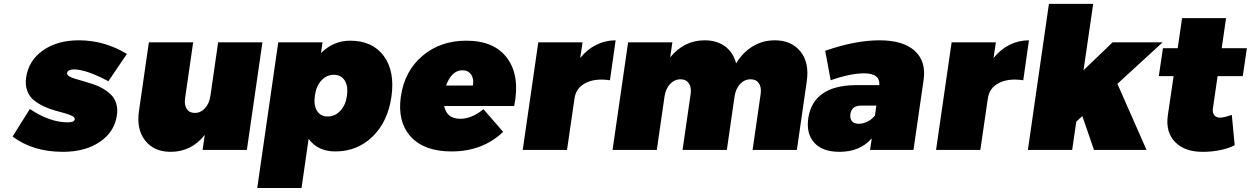

<svg xmlns="http://www.w3.org/2000/svg" viewBox="-20 -762 6358 976"><path d="M43.9 -67.9 131.8 -208Q232.9 -140.1 324.2 -140.1Q358.4 -140.1 359.9 -155.8Q361.3 -165 346.9 -172.6Q332.5 -180.2 309.1 -186.5Q285.6 -192.9 257.1 -200.9Q228.5 -209 200.9 -222.2Q173.3 -235.4 151.4 -253.2Q129.4 -271 118.4 -300.8Q107.4 -330.6 112.8 -368.2Q125.5 -454.6 198.5 -505.9Q271.5 -557.1 380.9 -557.1Q511.2 -557.1 625 -487.8L530.8 -349.1Q418 -409.2 355 -409.2Q340.8 -409.2 331.5 -404.3Q322.3 -399.4 320.8 -391.1Q319.8 -382.3 330.8 -374.8Q341.8 -367.2 361.1 -361.8Q380.4 -356.4 405 -349.1Q429.7 -341.8 455.1 -333.5Q480.5 -325.2 503.9 -311.3Q527.3 -297.4 544.9 -280Q562.5 -262.7 570.8 -235.8Q579.1 -209 574.2 -175.8Q562 -91.3 487.5 -40.8Q413.1 9.8 299.8 9.8Q147.5 9.8 43.9 -67.9Z M686.5 -198.2 736.8 -546.9H961.9L920.9 -263.2Q916 -229 929.2 -208.5Q942.4 -188 969.7 -188Q1000.5 -188 1022.2 -211.9Q1043.9 -235.8 1049.8 -275.9L1088.9 -546.9H1314L1234.9 0H1009.8L1021 -76.2Q952.6 9.8 847.7 9.8Q763.2 9.8 718 -47.4Q672.9 -104.5 686.5 -198.2Z M1287.6 193.8 1394.5 -546.9H1619.6L1611.8 -492.2Q1674.8 -555.2 1759.8 -555.2Q1873.5 -555.2 1930.9 -477.3Q1988.3 -399.4 1969.7 -270Q1951.7 -143.6 1874 -67.9Q1796.4 7.8 1684.6 7.8Q1595.2 7.8 1548.8 -56.2L1512.7 193.8ZM1580.6 -275.9Q1573.7 -227.5 1591.3 -198.7Q1608.9 -169.9 1645.5 -169.9Q1683.1 -169.9 1710.2 -199Q1737.3 -228 1743.7 -275.9Q1750.5 -324.2 1732.2 -353Q1713.9 -381.8 1676.8 -381.8Q1640.1 -381.8 1613.5 -352.8Q1586.9 -323.7 1580.6 -275.9Z M2017.6 -271Q2036.1 -400.4 2127.2 -477.8Q2218.3 -555.2 2350.6 -555.2Q2493.7 -555.2 2559.1 -465.1Q2624.5 -375 2593.8 -223.1H2237.8Q2251 -158.2 2319.3 -158.2Q2378.4 -158.2 2437.5 -207L2537.6 -91.8Q2433.6 7.8 2275.4 7.8Q2136.2 7.8 2067.9 -67.6Q1999.5 -143.1 2017.6 -271ZM2247.6 -327.1H2383.8Q2390.1 -360.8 2375 -382.8Q2359.9 -404.8 2330.6 -404.8Q2302.2 -404.8 2281.2 -384Q2260.3 -363.3 2247.6 -327.1Z M2637.2 0 2716.3 -546.9H2941.4L2929.2 -466.8Q2963.9 -510.3 3010.3 -533.7Q3056.6 -557.1 3109.4 -557.1L3080.6 -354Q3005.9 -365.2 2956.8 -340.1Q2907.7 -314.9 2900.4 -261.2L2862.3 0Z M3093.8 0 3172.9 -546.9H3397.9L3386.7 -470.2Q3457.5 -557.1 3562 -557.1Q3624 -557.1 3666 -526.1Q3708 -495.1 3721.7 -439.9Q3756.3 -496.1 3806.6 -526.6Q3856.9 -557.1 3918 -557.1Q4003.4 -557.1 4049.1 -500Q4094.7 -442.9 4081.1 -349.1L4030.8 0H3805.7L3846.7 -284.2Q3851.6 -318.4 3837.6 -338.6Q3823.7 -358.9 3795.9 -358.9Q3764.6 -358.9 3742.2 -335Q3719.7 -311 3713.9 -271L3674.8 0H3449.7L3490.7 -284.2Q3495.6 -318.4 3481.7 -338.6Q3467.8 -358.9 3439.9 -358.9Q3408.7 -358.9 3386.2 -335Q3363.8 -311 3357.9 -271L3318.8 0Z M4088.9 -162.1Q4101.1 -243.2 4160.6 -285.4Q4220.2 -327.6 4324.7 -329.1H4449.7Q4452.6 -357.9 4433.6 -373.5Q4414.6 -389.2 4373.5 -389.2Q4302.2 -389.2 4202.6 -354L4174.8 -503.9Q4327.6 -557.1 4451.7 -557.1Q4570.8 -557.1 4629.9 -503.7Q4689 -450.2 4674.8 -354L4623.5 0H4402.8L4411.6 -59.1Q4352.1 9.8 4247.6 9.8Q4161.1 9.8 4119.1 -36.6Q4077.1 -83 4088.9 -162.1ZM4302.7 -181.2Q4299.8 -158.7 4310.8 -145.8Q4321.8 -132.8 4345.7 -132.8Q4367.7 -132.8 4389.6 -143.8Q4411.6 -154.8 4427.7 -174.8L4434.6 -225.1H4356.4Q4308.6 -225.1 4302.7 -181.2Z M4738.3 0 4817.4 -546.9H5042.5L5030.3 -466.8Q5064.9 -510.3 5111.3 -533.7Q5157.7 -557.1 5210.4 -557.1L5181.6 -354Q5106.9 -365.2 5057.9 -340.1Q5008.8 -314.9 5001.5 -261.2L4963.4 0Z M5205.1 0 5312 -742.2H5537.1L5487.8 -404.8L5635.7 -546.9H5890.1L5660.2 -335.9L5808.1 0H5541L5481.9 -171.9L5451.2 -144L5430.2 0Z M5870.6 -375 5891.6 -517.1H5966.8L5988.8 -669.9H6212.4L6190.4 -517.1H6318.4L6297.4 -375H6169.4L6145.5 -210Q6142.6 -188.5 6153.1 -175.8Q6163.6 -163.1 6183.6 -164.1Q6201.7 -164.1 6241.7 -178.2L6256.3 -23.9Q6227.5 -8.3 6184.1 0.7Q6140.6 9.8 6096.7 9.8Q6002.9 10.7 5953.6 -39.8Q5904.3 -90.3 5916.5 -175.8L5945.8 -375Z"/></svg>

Font: Trueno Black
Style: Italic
Weight: 900
Designer: Julieta Ulanovsky
Foundry: Julieta Ulanovsky
Version: Version 3.001b | FøM Fix